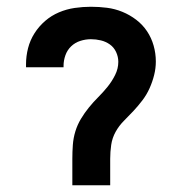

<svg xmlns="http://www.w3.org/2000/svg" viewBox="-20 -548 540 568"><path d="M194 0V-78Q194 -99 195.5 -119.5Q197 -140 203 -159.5Q209 -179 219.5 -196.5Q230 -214 243 -230Q256 -246 270.5 -260.5Q285 -275 298 -291Q311 -307 320.5 -326Q330 -345 330 -365Q330 -380 323.5 -394Q317 -408 305 -416.5Q293 -425 278.5 -428.5Q264 -432 249 -432Q233 -432 217.5 -427Q202 -422 190.5 -411Q179 -400 173.5 -384.5Q168 -369 168 -353V-349H57V-358Q57 -382 63 -405.5Q69 -429 82 -449.5Q95 -470 113.5 -486Q132 -502 154.5 -511.5Q177 -521 201 -524.5Q225 -528 249 -528Q273 -528 296.5 -525Q320 -522 342 -513Q364 -504 383 -489.5Q402 -475 415 -455.5Q428 -436 434.5 -413Q441 -390 441 -366Q441 -346 436 -326Q431 -306 422.5 -287Q414 -268 401.5 -251.5Q389 -235 375 -220Q361 -205 346.5 -190.5Q332 -176 322 -158Q312 -140 309 -119.5Q306 -99 306 -78V0Z"/></svg>

Font: Iosevka Algr
Style: Bold
Weight: 700
Monospace: yes
Designer: Belleve Invis
Foundry: Belleve Invis
Version: Version 26.0.2; ttfautohint (v1.8.3)